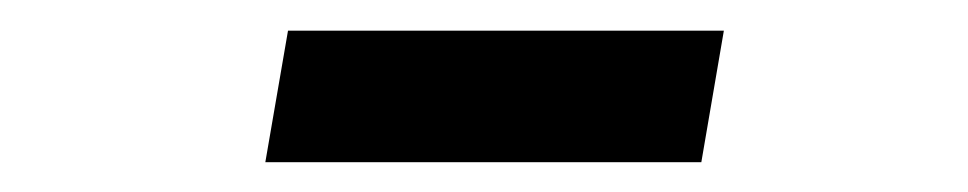

<svg xmlns="http://www.w3.org/2000/svg" viewBox="-20 -368 640 127"><path d="M443.9 -260.7 458.8 -347.7H170.5L155.5 -260.7Z"/></svg>

Font: Margiela Mono Italic Text It
Style: Regular
Weight: 400
Designer: Mike Abbink, Paul van der Laan, Pieter van Rosmalen
Foundry: Bold Monday
Version: Version 2.003 2021